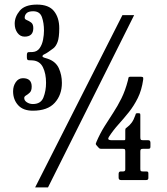

<svg xmlns="http://www.w3.org/2000/svg" viewBox="-20 -783 725 836"><path d="M37 -385.5Q37 -408.5 48.8 -425.5Q60.5 -442.5 80 -442.5Q118 -442.5 118 -406Q118 -388 109.8 -380Q101.5 -372 93.5 -367.5Q85.5 -363 85.5 -356.5Q85.5 -345 97.2 -337.5Q109 -330 123 -330Q158 -330 169.2 -358.8Q180.5 -387.5 180.5 -422.5Q180.5 -462.5 167 -490Q153.5 -517.5 122.5 -520Q112.5 -521 104.8 -520.8Q97 -520.5 97 -533.5V-543.5Q97 -556 104.8 -556Q112.5 -556 122.5 -556.5Q142 -558 152.8 -573.5Q163.5 -589 167.5 -610.2Q171.5 -631.5 171.5 -649.5Q171.5 -683 162.5 -708.5Q153.5 -734 124.5 -734Q104.5 -734 96 -725.8Q87.5 -717.5 87.5 -706Q87.5 -699 96.8 -695.5Q106 -692 115.5 -685Q125 -678 125 -660.5Q125 -623.5 87 -623.5Q68 -623.5 56 -640Q44 -656.5 44 -680Q44 -710 66.2 -736.5Q88.5 -763 141 -763Q192.5 -763 215.2 -734.5Q238 -706 238 -660Q238 -620 230.8 -600.5Q223.5 -581 212.2 -572.5Q201 -564 190 -556.5Q180.5 -550 172.8 -546.5Q165 -543 165 -538Q165 -534.5 171.8 -532.2Q178.5 -530 188.5 -527Q223 -515 236.2 -485.8Q249.5 -456.5 249.5 -422Q249.5 -370 218.5 -335.5Q187.5 -301 123 -301Q80.5 -301 58.8 -325.2Q37 -349.5 37 -385.5ZM513 -717H564L189 33H133ZM626 -28V-7.5Q626 1 616 1H507Q496.5 1 496.5 -9.5V-26Q496.5 -36.5 506 -36.5H516Q525.5 -36.5 525.5 -45V-123Q525.5 -130.5 523.8 -132.8Q522 -135 514.5 -135H424Q416.5 -135 414 -136.2Q411.5 -137.5 408.5 -141L400.5 -150Q396.5 -154.5 397 -157Q397.5 -159.5 400 -165.5Q416 -202.5 434.8 -232.5Q453.5 -262.5 472.8 -291.8Q492 -321 508.8 -354.8Q525.5 -388.5 537 -433Q538.5 -440.5 539.5 -444.8Q540.5 -449 550 -449H589.5Q599.5 -449 602 -447Q604.5 -445 603.5 -436.5Q597 -390.5 580 -356.2Q563 -322 541 -294.5Q519 -267 496 -241.5Q473 -216 454.5 -187.5Q450 -181 452 -176.8Q454 -172.5 467.5 -172.5H519Q524.5 -172.5 525 -174Q525.5 -175.5 525.5 -180.5V-215Q525.5 -222.5 527.5 -224.2Q529.5 -226 533.5 -229Q544.5 -237 553.2 -248.8Q562 -260.5 569 -280.5Q570.5 -284.5 571.2 -287.2Q572 -290 578 -290H582.5Q588.5 -290 589.8 -288.2Q591 -286.5 591 -281V-186Q591 -177.5 593 -175Q595 -172.5 603.5 -172.5H625.5Q635 -172.5 635 -161.5V-145Q635 -138.5 632.8 -136.8Q630.5 -135 623.5 -135H602Q595 -135 593 -132.5Q591 -130 591 -123V-48Q591 -40.5 593 -38.5Q595 -36.5 602.5 -36.5H615Q621 -36.5 623.5 -35.2Q626 -34 626 -28Z"/></svg>

Font: Besley* Condensed Medium
Style: Regular
Weight: 500
Width: 3
Designer: Owen Earl
Foundry: indestructible type*
Version: Version 3.000; ttfautohint (v1.8.3)